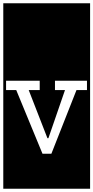

<svg xmlns="http://www.w3.org/2000/svg" viewBox="-32 -937 569 1170"><path d="M498 -388V-445H303V-388H364L263 -95H257L143 -388H210V-445H5V-388H67L227 0H281L434 -388ZM-12 -917H517V213H-12Z"/></svg>

Font: Zilla Slab Regular Highlight
Style: Regular
Weight: 410
Designer: Typotheque Type Foundry
Foundry: Typotheque type foundry
Version: Version 1.0; 2017